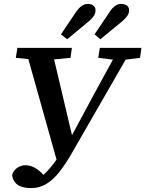

<svg xmlns="http://www.w3.org/2000/svg" viewBox="-20 -909 744 983"><path d="M42 -12Q47 -34 66.5 -48.5Q86 -63 111 -63Q140 -63 167.5 -44.5Q195 -26 217 4L186 20L187 0Q205 -15 221.5 -32.5Q238 -50 255 -72Q272 -94 288.5 -121Q305 -148 322 -180H329L461 -426L591 -664H658L349 -127Q317 -71 285 -30Q253 11 217.5 32.5Q182 54 140 54Q110 54 89 46.5Q68 39 56.5 24Q45 9 42 -12ZM61 -613 69 -664H348L341 -613L218 -601H177ZM483 -613 491 -664H704L697 -613L604 -601H580ZM277 -65 109 -664H243L354 -194ZM292 -733 370 -849Q385 -870 399.5 -879.5Q414 -889 429 -889Q446 -889 457.5 -881Q469 -873 469 -857Q469 -842 461.5 -829.5Q454 -817 437 -802L324 -708ZM464 -733 542 -849Q556 -870 570.5 -879.5Q585 -889 600 -889Q617 -889 629 -881Q641 -873 641 -857Q641 -842 633 -829.5Q625 -817 608 -802L494 -708Z"/></svg>

Font: Source Serif 4 18pt SemiBold
Style: Italic
Weight: 600
Italic angle: -12°
Designer: Frank Grießhammer
Foundry: Adobe Systems Incorporated
Version: Version 4.004;hotconv 1.0.116;makeotfexe 2.5.65601